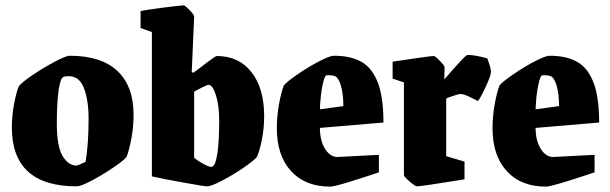

<svg xmlns="http://www.w3.org/2000/svg" viewBox="-20 -680 2264 713"><path d="M24 -207Q24 -249 32 -292.5Q40 -336 50 -360Q63 -376 103.5 -403Q144 -430 184.5 -451.5Q225 -473 239 -473Q356 -473 416 -416.5Q476 -360 476 -254Q476 -208 468 -166Q460 -124 450 -97Q437 -82 397.5 -55.5Q358 -29 319 -8.5Q280 12 265 12Q24 12 24 -207ZM298 -79Q309 -147 309 -239Q309 -307 292 -352Q275 -397 236 -397Q222 -397 215 -394Q204 -390 197.5 -343Q191 -296 191 -222Q191 -136 212.5 -100.5Q234 -65 265 -65Q270 -66 298 -79Z M544 -25V-561L502 -576V-639Q526 -644 588.5 -652Q651 -660 662 -660Q667 -660 684 -642.5Q701 -625 701 -619L692 -412L699 -410Q703 -414 708.5 -417.5Q714 -421 720 -426Q727 -432 754 -452Q781 -472 785 -472Q867 -472 914 -412Q961 -352 961 -248Q961 -206 953 -164Q945 -122 934 -97Q921 -82 882 -55.5Q843 -29 803.5 -8.5Q764 12 749 12Q739 12 658.5 -2.5Q578 -17 544 -25ZM794 -234Q794 -287 782 -326Q770 -365 754 -365Q750 -365 730 -355Q710 -345 701 -340V-94Q720 -79 741.5 -68Q763 -57 770 -62Q781 -69 787.5 -112Q794 -155 794 -234Z M1008 -204Q1008 -248 1016 -292.5Q1024 -337 1034 -363Q1047 -378 1086.5 -405Q1126 -432 1165.5 -452.5Q1205 -473 1220 -473Q1282 -473 1322 -450.5Q1362 -428 1383 -373.5Q1404 -319 1404 -225L1168 -205Q1168 -158 1187 -127.5Q1206 -97 1233 -97L1387 -105V-40Q1346 -26 1283.5 -6.5Q1221 13 1206 13Q1113 13 1060.5 -45Q1008 -103 1008 -204ZM1222 -398Q1215 -400 1205 -400.5Q1195 -401 1192 -400Q1185 -399 1177.5 -362.5Q1170 -326 1168 -274L1255 -286Q1255 -331 1246 -362Q1237 -393 1222 -398Z M1480 -30V-374L1438 -388V-451Q1576 -472 1591 -472Q1596 -472 1613.5 -454Q1631 -436 1631 -430L1630 -385Q1708 -476 1716 -476Q1745 -476 1790 -463Q1791 -459 1797 -442Q1803 -425 1803 -412Q1803 -398 1781 -352Q1759 -306 1754 -305Q1752 -306 1727.5 -318.5Q1703 -331 1689 -331Q1684 -331 1663 -324Q1642 -317 1637 -314V-100L1705 -80V-14Q1545 12 1528 12Q1522 12 1501 -6Q1480 -24 1480 -30Z M1809 -204Q1809 -248 1817 -292.5Q1825 -337 1835 -363Q1848 -378 1887.5 -405Q1927 -432 1966.5 -452.5Q2006 -473 2021 -473Q2083 -473 2123 -450.5Q2163 -428 2184 -373.5Q2205 -319 2205 -225L1969 -205Q1969 -158 1988 -127.5Q2007 -97 2034 -97L2188 -105V-40Q2147 -26 2084.5 -6.5Q2022 13 2007 13Q1914 13 1861.5 -45Q1809 -103 1809 -204ZM2023 -398Q2016 -400 2006 -400.5Q1996 -401 1993 -400Q1986 -399 1978.5 -362.5Q1971 -326 1969 -274L2056 -286Q2056 -331 2047 -362Q2038 -393 2023 -398Z"/></svg>

Font: Grenze ExtraBold
Style: Regular
Weight: 800
Designer: Renata Polastri
Foundry: Omnibus-Type
Version: Version 1.002; ttfautohint (v1.8)